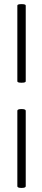

<svg xmlns="http://www.w3.org/2000/svg" viewBox="-20 -758 208 940"><path d="M106 153.8Q106 162.1 85.4 162.1Q64.9 162.1 64.9 153.8V-215.8Q64.9 -224.1 85.4 -224.1Q106 -224.1 106 -215.8ZM106 -359.9Q106 -353 85.4 -353Q64.9 -353 64.9 -359.9V-731Q64.9 -737.8 85.4 -737.8Q106 -737.8 106 -731Z"/></svg>

Font: Cormorant-Medium
Style: Regular
Weight: 500
Designer: Christian Thalmann (Catharsis Fonts)
Version: Version 3.000